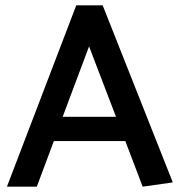

<svg xmlns="http://www.w3.org/2000/svg" viewBox="-20 -700 674 720"><path d="M314 -526 215 -262H415ZM365 -680 628 -16 515 0 450 -171H182L118 0H6L266 -680Z"/></svg>

Font: Palanquin SemiBold
Style: Regular
Weight: 600
Designer: Pria Ravichandran
Version: Version 1.0.4